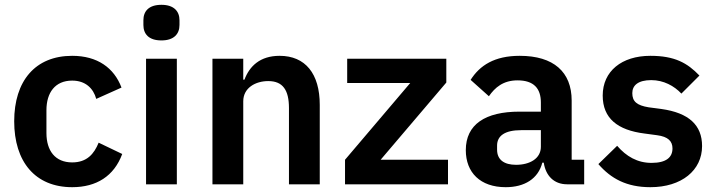

<svg xmlns="http://www.w3.org/2000/svg" viewBox="-20 -766 2977 798"><path d="M280 12C381 12 454 -34 488 -126L390 -173C371 -126 341 -91 280 -91C209 -91 173 -140 173 -213V-308C173 -381 209 -431 280 -431C335 -431 368 -399 380 -355L485 -402C454 -484 385 -534 280 -534C126 -534 39 -429 39 -262C39 -94 126 12 280 12Z M651 -598C703 -598 726 -625 726 -662V-682C726 -719 703 -746 651 -746C598 -746 576 -719 576 -682V-662C576 -625 598 -598 651 -598ZM587 0H715V-522H587Z M991 0V-345C991 -401 1042 -429 1095 -429C1156 -429 1181 -391 1181 -317V0H1309V-330C1309 -460 1249 -534 1142 -534C1061 -534 1017 -491 996 -435H991V-522H863V0Z M1842 0V-102H1562L1835 -423V-522H1423V-421H1685L1414 -102V0Z M2082 12C2160 12 2217 -23 2234 -90H2240C2248 -36 2282 0 2337 0H2408V-102H2356V-348C2356 -467 2281 -534 2140 -534C2035 -534 1974 -494 1936 -434L2012 -366C2037 -402 2071 -432 2131 -432C2199 -432 2228 -398 2228 -340V-302H2139C1997 -302 1916 -249 1916 -142C1916 -49 1976 12 2082 12ZM2125 -81C2075 -81 2046 -102 2046 -144V-161C2046 -202 2079 -225 2146 -225H2228V-156C2228 -107 2182 -81 2125 -81Z M2683 12C2813 12 2898 -58 2898 -159C2898 -246 2843 -297 2729 -313L2676 -320C2627 -328 2608 -344 2608 -379C2608 -411 2632 -433 2687 -433C2738 -433 2782 -409 2812 -377L2887 -452C2837 -504 2785 -534 2683 -534C2564 -534 2485 -470 2485 -369C2485 -274 2547 -225 2659 -211L2711 -204C2757 -198 2775 -179 2775 -149C2775 -112 2749 -89 2688 -89C2629 -89 2583 -116 2545 -160L2467 -84C2519 -24 2584 12 2683 12Z"/></svg>

Font: IBM Plex Devanagari Medium
Style: Regular
Weight: 600
Designer: Mike Abbink, Paul van der Laan, Pieter van Rosmalen, Erin McLaughlin
Foundry: Bold Monday
Version: Version 1.0